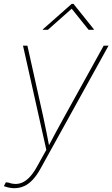

<svg xmlns="http://www.w3.org/2000/svg" viewBox="-34 -778 588 1005"><path d="M-13.7 196.3 -3.4 176.3 9.8 177.7Q39.6 188.5 65.4 183.1Q91.3 177.7 114.5 155.8Q137.7 133.8 159.2 95.2L208.5 6.3L86.4 -539.1H109.4L192.9 -164.1Q201.2 -125.5 209 -86.7Q216.8 -47.9 224.1 -9.3H217.8Q238.3 -47.9 259 -86.7Q279.8 -125.5 301.3 -164.1L508.8 -539.1H534.2L178.7 103.5Q159.2 139.2 137.9 162.1Q116.7 185.1 92.8 196Q68.8 207 41 207Q27.3 207 14.2 204.3Q1 201.7 -13.7 196.3ZM216.8 -622.1H189.9L190.4 -624.5L341.3 -757.8H350.6L457.5 -624.5L457 -622.1H429.7L341.3 -732.4Z"/></svg>

Font: Inter 18pt Thin
Style: Italic
Weight: 250
Italic angle: -9.3988°
Version: Version 4.001;git-66647c0bb